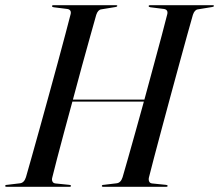

<svg xmlns="http://www.w3.org/2000/svg" viewBox="-29 -720 844 740"><path d="M172.5 -36Q170 -27.5 173 -20.8Q176 -14 184.5 -13L238.5 -7.5Q244.5 -7 244.5 -3.5Q244.5 0 239.5 0H-3.5Q-9 0 -9 -3Q-9 -7.5 -2.5 -7.5L47.5 -13.5Q64 -15 71 -37Q79.5 -66.5 93.5 -116.2Q107.5 -166 124.5 -227Q141.5 -288 159.2 -352.8Q177 -417.5 193.5 -478.2Q210 -539 223 -588.2Q236 -637.5 243.5 -666.5Q246.5 -683 230 -685.5L178 -692Q171.5 -693 171.5 -696.5Q171.5 -700 176.5 -700H418.5Q423 -700 423 -697.5Q423 -694 416.5 -693L361.5 -684Q348.5 -682.5 342 -663Q333.5 -633 319 -581.2Q304.5 -529.5 287 -465.8Q269.5 -402 252 -336H527.5Q545.5 -402.5 563 -467Q580.5 -531.5 594.5 -583.8Q608.5 -636 616 -666.5Q619 -683 602.5 -685.5L550.5 -692Q544 -693 544 -696.5Q544 -700 549 -700H791Q795.5 -700 795.5 -697.5Q795.5 -694 789 -693L734 -684Q721 -682.5 714.5 -663Q706 -634 692.5 -584.8Q679 -535.5 662.2 -474.5Q645.5 -413.5 628 -348.8Q610.5 -284 594.2 -223.2Q578 -162.5 565 -113.5Q552 -64.5 545 -36Q543 -27.5 545.8 -20.8Q548.5 -14 557 -13L611 -7.5Q617 -7 617 -3.5Q617 0 612 0H369Q363.5 0 363.5 -3Q363.5 -7.5 370 -7.5L420 -13.5Q436.5 -15 443.5 -37Q451.5 -64.5 464.5 -110.2Q477.5 -156 493.2 -212.2Q509 -268.5 525.5 -328.5H250Q233.5 -268 218.2 -211.2Q203 -154.5 191 -108.8Q179 -63 172.5 -36Z"/></svg>

Font: Fraunces 144pt S000
Style: Italic
Weight: 400
Italic angle: -16°
Version: Version 1.000; ttfautohint (v1.8.3)